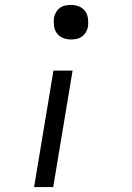

<svg xmlns="http://www.w3.org/2000/svg" viewBox="-20 -548 540 783"><path d="M270 -387Q253 -387 237.5 -393Q222 -399 212.5 -411.5Q203 -424 200.5 -441Q198 -458 200 -475Q202 -486 208 -497Q214 -508 224 -515.5Q234 -523 246 -525.5Q258 -528 269 -528Q286 -528 301.5 -522Q317 -516 326.5 -503.5Q336 -491 338.5 -474Q341 -457 339 -440Q337 -429 331 -418Q325 -407 315 -399.5Q305 -392 293 -389.5Q281 -387 270 -387ZM119 215 198 -260H276L197 215Z"/></svg>

Font: Iosevka Term Curly
Style: Italic
Weight: 400
Italic angle: -9°
Designer: Belleve Invis
Foundry: Belleve Invis
Version: Version 32.3.0